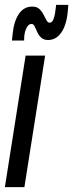

<svg xmlns="http://www.w3.org/2000/svg" viewBox="-28 -767 300 787"><path d="M72 0H-8L77 -539H157ZM21 -601Q22 -608 22.5 -615.5Q23 -623 24 -629Q29 -680 49.5 -710Q70 -740 104 -740Q123 -740 133.5 -730Q144 -720 150.5 -707Q157 -694 162.5 -684Q168 -674 175 -674Q185 -674 190 -685.5Q195 -697 197.5 -712Q200 -727 201 -738Q201 -738 201.5 -741.5Q202 -745 202 -747H252Q252 -740 251 -734Q250 -728 250 -722Q245 -665 223.5 -634Q202 -603 169 -603Q151 -603 140.5 -613Q130 -623 124.5 -636Q119 -649 114 -659Q109 -669 101 -669Q88 -669 79.5 -650Q71 -631 71 -608V-601Z"/></svg>

Font: Georama Extra Condensed Medium
Style: Italic
Weight: 500
Width: 2
Italic angle: -9°
Designer: Jean-Baptiste Levee
Foundry: Production Type
Version: Version 1.000